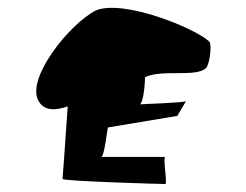

<svg xmlns="http://www.w3.org/2000/svg" viewBox="-20 -704 618 482"><path d="M77 -450C92 -424 122 -427 150 -437C144 -345 137 -255 137 -255C135 -249 388 -242 395 -242C401 -242 388 -310 395 -310H234C242 -310 249 -379 251 -384L425 -413L447 -450C441 -446 341 -443 331 -442C339 -444 344 -489 344 -510C386 -531 472 -509 497 -533C506 -541 513 -592 505 -600C468 -634 291 -706 221 -678C154 -644 44 -506 77 -450ZM447 -451V-449Z"/></svg>

Font: Ampere
Style: SCSuExt
Weight: 400
Version: Version 1